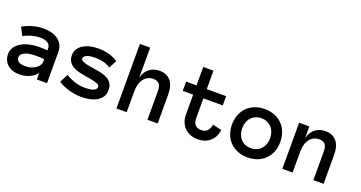

<svg xmlns="http://www.w3.org/2000/svg" viewBox="-40 -1203 3352 1781"><g transform="rotate(20 1636.5 -313.0)"><path d="M-2 -130.9Q-2 -170.9 19.5 -200.9Q41 -231 75.9 -251Q110.8 -271 156 -281Q201.2 -291 248 -291Q273.9 -291 292.5 -290Q311 -289.1 330.1 -287.1V-305.2Q330.1 -340.8 302.5 -358.4Q274.9 -376 230 -376Q189 -376 146.5 -364.5Q104 -353 65.9 -331.1L24.9 -410.2Q69.8 -436 121.3 -450.9Q172.9 -465.8 230 -465.8Q267.1 -465.8 303 -457.5Q338.9 -449.2 367.4 -430.2Q396 -411.1 413.1 -380.6Q430.2 -350.1 430.2 -305.2V0H330.1V-66.9Q306.2 -29.8 259.5 -9.3Q212.9 11.2 159.2 11.2Q126 11.2 96.4 2.2Q66.9 -6.8 45.4 -24.9Q23.9 -43 11 -69.6Q-2 -96.2 -2 -130.9ZM185.1 -79.1Q214.8 -79.1 241 -86.7Q267.1 -94.2 287.1 -107.7Q307.1 -121.1 318.6 -140.1Q330.1 -159.2 330.1 -182.1V-199.2Q306.2 -203.1 285.2 -203.6Q264.2 -204.1 248 -204.1Q173.8 -204.1 136 -184.6Q98.1 -165 98.1 -136.2Q98.1 -79.1 185.1 -79.1Z M988.8 -136.2Q988.8 -91.8 968.8 -64Q948.7 -36.1 917.2 -19Q885.7 -2 846.9 4.6Q808.1 11.2 771 11.2Q709 11.2 647.5 -6.8Q585.9 -24.9 541 -54.2L583 -137.2Q636.7 -106 681.4 -93Q726.1 -80.1 771 -80.1Q832 -80.1 859.9 -93Q887.7 -106 887.7 -128.9Q887.7 -140.1 879.9 -147.5Q872.1 -154.8 854 -160.9Q835.9 -167 806.4 -173.1Q776.9 -179.2 732.9 -186Q697.8 -191.9 666.3 -200.4Q634.8 -209 610.8 -224.6Q586.9 -240.2 572.5 -264.2Q558.1 -288.1 558.1 -324.2Q558.1 -360.8 576.9 -387.9Q595.7 -415 626.2 -432.6Q656.7 -450.2 694.8 -458Q732.9 -465.8 771 -465.8Q824.7 -465.8 875.2 -451.9Q925.8 -438 963.9 -412.1L923.8 -334Q885.7 -357.9 849.9 -366.5Q814 -375 771 -375Q752.9 -375 733.4 -373Q713.9 -371.1 697.3 -365.5Q680.7 -359.9 669.7 -350.3Q658.7 -340.8 658.7 -327.1Q658.7 -309.1 690.7 -297.6Q722.7 -286.1 799.8 -274.9Q841.8 -269 876.5 -260Q911.1 -251 936 -235.6Q960.9 -220.2 974.9 -196Q988.8 -171.9 988.8 -136.2Z M1522.9 0H1421.9V-280.8Q1421.9 -334 1401.9 -354.5Q1381.8 -375 1343.8 -375Q1287.6 -375 1252.2 -329.6Q1216.8 -284.2 1216.8 -204.1V0H1115.7V-637.2H1216.8V-340.8Q1231.9 -399.9 1272.9 -432.9Q1314 -465.8 1374 -465.8Q1443.8 -465.8 1483.4 -420.4Q1522.9 -375 1522.9 -280.8Z M2097.7 -145Q2089.8 -73.2 2041.3 -31Q1992.7 11.2 1919.9 11.2Q1879.9 11.2 1846.7 -2Q1813.5 -15.1 1790 -38.6Q1766.6 -62 1753.7 -95Q1740.7 -127.9 1740.7 -167V-363.8H1637.7V-455.1H1740.7V-637.2H1841.8V-455.1H2032.7V-363.8H1841.8V-167Q1841.8 -123 1863.3 -101.6Q1884.8 -80.1 1919.9 -80.1Q1962.9 -80.1 1983.9 -105Q2004.9 -129.9 2008.8 -165Z M2650.4 -227.1Q2650.4 -173.8 2633.5 -130.4Q2616.7 -86.9 2585.2 -55.4Q2553.7 -23.9 2509.8 -6.3Q2465.8 11.2 2411.6 11.2Q2358.4 11.2 2314.5 -6.3Q2270.5 -23.9 2239 -55.4Q2207.5 -86.9 2190.7 -130.4Q2173.8 -173.8 2173.8 -227.1Q2173.8 -278.8 2190.7 -323Q2207.5 -367.2 2239 -399.2Q2270.5 -431.2 2314.5 -448.5Q2358.4 -465.8 2411.6 -465.8Q2465.8 -465.8 2509.8 -448.5Q2553.7 -431.2 2585.2 -399.2Q2616.7 -367.2 2633.5 -323Q2650.4 -278.8 2650.4 -227.1ZM2549.8 -227.1Q2549.8 -257.8 2540.3 -285.4Q2530.8 -313 2512.7 -332.5Q2494.6 -352.1 2469 -363.5Q2443.4 -375 2411.6 -375Q2379.4 -375 2354 -363.5Q2328.6 -352.1 2311 -332.5Q2293.5 -313 2283.9 -285.4Q2274.4 -257.8 2274.4 -227.1Q2274.4 -194.8 2283.9 -168.5Q2293.5 -142.1 2311 -122.1Q2328.6 -102.1 2354 -91.1Q2379.4 -80.1 2411.6 -80.1Q2443.4 -80.1 2469 -91.1Q2494.6 -102.1 2512.7 -122.1Q2530.8 -142.1 2540.3 -168.5Q2549.8 -194.8 2549.8 -227.1Z M3160.6 0H3059.6V-280.8Q3059.6 -334 3039.6 -354.5Q3019.5 -375 2981.4 -375Q2925.3 -375 2889.9 -329.6Q2854.5 -284.2 2854.5 -204.1V0H2753.4V-455.1H2854.5V-340.8Q2869.6 -399.9 2910.6 -432.9Q2951.7 -465.8 3011.7 -465.8Q3081.5 -465.8 3121.1 -420.4Q3160.6 -375 3160.6 -280.8Z"/></g></svg>

Font: Anonymous Pro
Style: Bold
Weight: 700
Monospace: yes
Designer: Mark Simonson
Version: Version 1.003